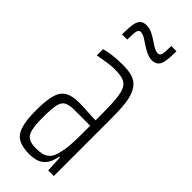

<svg xmlns="http://www.w3.org/2000/svg" viewBox="-238 -741 780 780"><g transform="rotate(45 152.0 -351.5)"><path d="M128 8Q91 8 67 -3.5Q43 -15 32 -46.5Q21 -78 21 -139Q21 -195 30 -226.5Q39 -258 61.5 -271Q84 -284 123 -284Q133 -284 146 -283.5Q159 -283 172.5 -282Q186 -281 198.5 -280.5Q211 -280 221 -280V-326Q221 -374 217.5 -405Q214 -436 205 -453Q196 -470 178 -476Q160 -482 131 -482Q116 -482 98.5 -480Q81 -478 64.5 -475Q48 -472 38 -470V-506Q54 -511 81 -514.5Q108 -518 140 -518Q168 -518 188.5 -513Q209 -508 222.5 -496Q236 -484 245 -463Q254 -442 257.5 -410Q261 -378 261 -332V0H229L225 -71H221Q214 -35 199 -18.5Q184 -2 165 3Q146 8 128 8ZM131 -28Q148 -28 164 -31.5Q180 -35 192.5 -47.5Q205 -60 211 -87Q218 -116 219.5 -144.5Q221 -173 221 -209V-249H129Q102 -249 87 -241.5Q72 -234 66.5 -210.5Q61 -187 61 -139Q61 -95 66.5 -70.5Q72 -46 87 -37Q102 -28 131 -28ZM50 -603Q50 -639 53.5 -660.5Q57 -682 67 -691Q77 -700 95 -700Q112 -700 128 -692Q144 -684 159 -674Q172 -664 185 -657.5Q198 -651 208 -651Q219 -651 222 -664.5Q225 -678 225 -711H255Q255 -675 251.5 -654Q248 -633 238 -623.5Q228 -614 210 -614Q196 -614 181 -620.5Q166 -627 151 -637Q138 -646 123.5 -655Q109 -664 96 -664Q86 -664 83 -650.5Q80 -637 80 -603Z"/></g></svg>

Font: Saira UltraCondensed ExtraLight
Style: Regular
Weight: 250
Width: 1
Designer: Hector Gatti with collaboration of the Omnibus-Type team
Foundry: Omnibus-Type
Version: Version 1.101